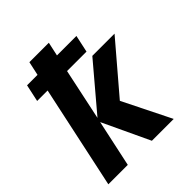

<svg xmlns="http://www.w3.org/2000/svg" viewBox="-208 -893 1026 1026"><g transform="rotate(-45 305.5 -380.0)"><path d="M18.1 0 143.1 -584H64L85 -681.2H164.1L181.2 -759.8H328.1L311 -681.2H458L437 -584H290L228 -292L442.9 -545.9H610.8L377 -272L512.2 0H347.2L222.2 -266.1L165 0Z"/></g></svg>

Font: Open Sans
Style: Bold Italic
Weight: 700
Italic angle: -12°
Designer: Monotype Design Team
Foundry: Monotype Imaging Inc.
Version: Version 3.003; ttfautohint (v1.8.4)